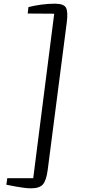

<svg xmlns="http://www.w3.org/2000/svg" viewBox="-20 -864 460 1043"><path d="M277.5 -844Q327 -844 338.5 -822Q350 -800 343 -744.5L239 60Q231.5 116.5 213 137.8Q194.5 159 149.5 159Q132 159 110.2 156.2Q88.5 153.5 68 149.8Q47.5 146 32.8 143Q18 140 14.5 139.5L19.5 104H160.5L274.5 -789.5L130.5 -790.5L134.5 -825.5Q165.5 -833.5 203.8 -838.8Q242 -844 277.5 -844Z"/></svg>

Font: Merriweather 20pt Light
Style: Italic
Weight: 300
Italic angle: -7.8°
Version: Version 2.101